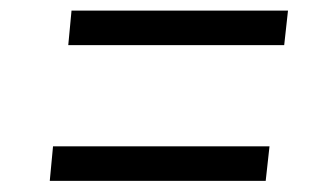

<svg xmlns="http://www.w3.org/2000/svg" viewBox="-20 -498 608 353"><path d="M111.5 -478.5H509.5L502.5 -415H105.5ZM77.5 -229H475.5L468.5 -165.5H71.5Z"/></svg>

Font: Merriweather 7pt Light
Style: Italic
Weight: 300
Italic angle: -7.8°
Designer: Eben Sorkin
Foundry: Eben Sorkin
Version: Version 2.200;gftools[0.9.31]